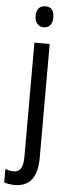

<svg xmlns="http://www.w3.org/2000/svg" viewBox="-90 -769 379 1039"><g transform="rotate(5 99.5 -249.0)"><path d="M65 -681Q65 -710 78 -724Q91 -738 114 -738Q161 -738 161 -681Q161 -654 148.5 -639Q136 -624 114 -624Q92 -624 78.5 -639Q65 -654 65 -681ZM32 240Q-2 240 -26 230V158Q-15 162 -4 164.5Q7 167 19 167Q45 167 58 147.5Q71 128 71 83V-537H154V81Q154 239 32 240Z"/></g></svg>

Font: Noto Sans Devanagari Condensed
Style: Regular
Weight: 400
Width: 3
Designer: Jelle Bosma - Monotype Design Team
Foundry: Monotype Imaging Inc.
Version: Version 2.004; ttfautohint (v1.8.4.7-5d5b)